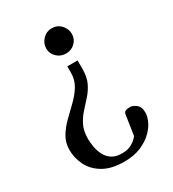

<svg xmlns="http://www.w3.org/2000/svg" viewBox="-183 -815 859 955"><g transform="rotate(-30 246.0 -337.0)"><path d="M297.4 -512.2V-461.9Q297.4 -417 282.2 -385.5Q267.1 -354 244.6 -329.1Q222.2 -304.2 199.7 -279.3Q177.2 -254.4 162.1 -223.6Q147 -192.9 147 -148.9Q147 -126 151.6 -100.3Q156.2 -74.7 168 -52Q179.7 -29.3 201.7 -15.1Q223.6 -1 257.8 -1Q291 -1 311.8 -12.2Q332.5 -23.4 342.5 -34.7Q352.5 -45.9 352.5 -45.9L370.1 -162.6Q373 -173.8 381.8 -177.5Q390.6 -181.2 407.7 -181.2Q422.9 -181.2 441.4 -166.7Q460 -152.3 460 -119.6Q460 -100.6 451.2 -78.6Q440.4 -49.8 413.6 -22.5Q386.7 4.9 345.5 22.7Q304.2 40.5 249 40.5Q174.3 40.5 127.9 12.9Q81.5 -14.6 60.5 -57.6Q39.6 -100.6 39.6 -146.5Q39.6 -188 59.6 -221.2Q79.6 -254.4 109.1 -283.2Q138.7 -312 168.2 -340.6Q197.8 -369.1 217.8 -401.4Q237.8 -433.6 238.3 -474.1V-512.2ZM265.6 -715.3Q296.9 -715.3 317.9 -692.9Q338.9 -670.4 338.9 -641.1Q338.9 -611.8 317.9 -591.1Q296.9 -570.3 265.6 -570.3Q234.9 -570.3 213.4 -591.1Q191.9 -611.8 191.9 -641.1Q191.9 -670.4 213.4 -692.9Q234.9 -715.3 265.6 -715.3Z"/></g></svg>

Font: Gelasio Medium
Style: Regular
Weight: 500
Designer: Eben Sorkin
Foundry: Eben Sorkin
Version: Version 1.008